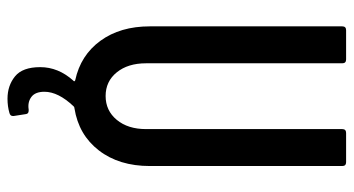

<svg xmlns="http://www.w3.org/2000/svg" viewBox="-230 -510 920 499"><g transform="rotate(90 229.5 -260.0)"><path d="M315 -690Q315 -700 325 -700H401Q411 -700 411 -690V-190Q411 -110 370.5 -57.5Q330 -5 261 6Q258 6 256 8Q218 48 218 84Q218 108 231.5 118Q245 128 264 125H267Q275 125 276 132L281 164V166Q281 173 273 175Q256 180 236 180Q202 180 178 160.5Q154 141 154 95Q154 48 189 9Q193 6 188 4Q123 -10 85.5 -61.5Q48 -113 48 -190V-690Q48 -700 58 -700H134Q144 -700 144 -690V-180Q144 -133 167.5 -104Q191 -75 229 -75Q267 -75 291 -104Q315 -133 315 -180Z"/></g></svg>

Font: Barlow Condensed Medium
Style: Regular
Weight: 500
Width: 3
Designer: Jeremy Tribby
Foundry: Tribby Type
Version: Version 1.422;hotconv 1.0.109;makeotfexe 2.5.65596